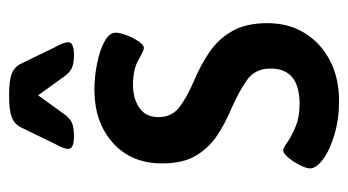

<svg xmlns="http://www.w3.org/2000/svg" viewBox="-192 -566 767 423"><g transform="rotate(-90 191.5 -354.5)"><path d="M181 9Q141 9 107 -1Q73 -11 52.5 -26Q32 -41 32 -55Q32 -63 39 -77Q46 -91 55.5 -102.5Q65 -114 72 -114Q77 -114 89.5 -105Q102 -96 123.5 -87Q145 -78 174 -78Q252 -78 252 -142Q252 -176 226.5 -194Q201 -212 162 -229Q131 -242 104 -260Q77 -278 60 -306.5Q43 -335 43 -381Q43 -449 88.5 -489.5Q134 -530 205 -530Q234 -530 263.5 -524Q293 -518 312 -507.5Q331 -497 331 -483Q331 -474 325.5 -459.5Q320 -445 312 -433Q304 -421 297 -421Q292 -421 271 -433Q250 -445 216 -445Q186 -445 165.5 -431Q145 -417 145 -389Q145 -360 166 -343.5Q187 -327 224 -311Q260 -296 289 -276Q318 -256 335 -225.5Q352 -195 352 -149Q352 -102 330 -66.5Q308 -31 269.5 -11Q231 9 181 9ZM102 -575Q75 -575 75 -588Q75 -593 78 -600.5Q81 -608 86 -617L122 -691Q129 -706 144.5 -712Q160 -718 192 -718Q226 -718 241 -712Q256 -706 263 -691L299 -617Q304 -608 307 -600.5Q310 -593 310 -588Q310 -575 282 -575Q263 -575 252.5 -580Q242 -585 232 -600L193 -654L154 -600Q144 -585 133.5 -580Q123 -575 102 -575Z"/></g></svg>

Font: Asap Semi Condensed Medium
Style: Regular
Weight: 500
Width: 4
Designer: Pablo Cosgaya
Foundry: Omnibus-Type
Version: Version 3.001; ttfautohint (v1.8.4.7-5d5b)